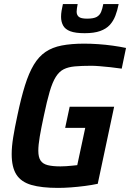

<svg xmlns="http://www.w3.org/2000/svg" viewBox="-20 -909 635 937"><path d="M263 8Q183 8 133 -6.5Q83 -21 60 -57Q37 -93 37 -157Q37 -193 44.5 -239.5Q52 -286 65 -346Q83 -432 102 -492.5Q121 -553 145 -593Q169 -633 202 -655.5Q235 -678 281.5 -687Q328 -696 391 -696Q423 -696 459.5 -693.5Q496 -691 531.5 -686Q567 -681 595 -675L574 -574Q548 -578 519.5 -581Q491 -584 466.5 -586Q442 -588 426 -588Q378 -588 345.5 -585Q313 -582 291 -571Q269 -560 252.5 -534Q236 -508 222.5 -462Q209 -416 194 -344Q181 -284 174 -242.5Q167 -201 167 -173Q167 -142 178 -125.5Q189 -109 213 -103Q237 -97 275 -97Q288 -97 303 -98Q318 -99 332.5 -100.5Q347 -102 357 -103L396 -285H298L320 -388H537L457 -12Q429 -6 394.5 -1.5Q360 3 326 5.5Q292 8 263 8ZM393 -747Q348 -747 323 -756.5Q298 -766 288 -784.5Q278 -803 278 -827Q278 -841 280.5 -856.5Q283 -872 287 -889H359Q357 -878 355.5 -869Q354 -860 354 -852Q354 -836 364.5 -827Q375 -818 405 -818Q437 -818 452 -826.5Q467 -835 473.5 -851Q480 -867 484 -889H559Q553 -858 543 -832Q533 -806 515.5 -787Q498 -768 468.5 -757.5Q439 -747 393 -747Z"/></svg>

Font: Saira SemiCondensed SemiBold
Style: Italic
Weight: 600
Width: 4
Italic angle: -12°
Designer: Hector Gatti with collaboration of the Omnibus-Type team
Foundry: Omnibus-Type
Version: Version 1.101